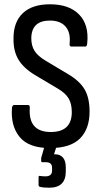

<svg xmlns="http://www.w3.org/2000/svg" viewBox="-20 -683 475 896"><path d="M213 8Q114 8 71.5 -44Q29 -96 36 -180Q38 -193 46 -193H110Q120 -193 119 -180Q111 -67 217 -67Q315 -67 315 -160Q315 -199 300 -224Q285 -249 249 -270L143 -333Q90 -365 66 -405Q42 -445 43 -504Q43 -581 87 -622Q131 -663 213 -663Q303 -663 349.5 -615Q396 -567 387 -481Q386 -466 379 -466H312Q303 -466 305 -481Q310 -532 285.5 -559.5Q261 -587 213 -587Q128 -587 126 -506Q126 -469 141.5 -445Q157 -421 194 -399L298 -337Q352 -305 375 -265.5Q398 -226 398 -162Q398 -82 353.5 -37Q309 8 213 8ZM210 193Q182 193 167 189Q160 187 160 181V144Q160 136 167 138Q179 140 192 140Q223 140 223 113V101Q223 86 215.5 80Q208 74 193 74H178Q172 74 172 67Q172 63 172 57.5Q172 52 174 48L195 -26Q197 -32 203 -32H245Q254 -32 251 -22L232 37H237Q260 37 273.5 52Q287 67 287 98V117Q287 193 210 193Z"/></svg>

Font: Sofia Sans Condensed Medium
Style: Regular
Weight: 500
Designer: Botio Nikoltchev, Ani Petrova
Foundry: lettersoup
Version: Version 4.101; ttfautohint (v1.8.4.7-5d5b)